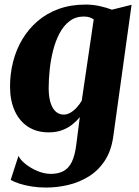

<svg xmlns="http://www.w3.org/2000/svg" viewBox="-20 -570 608 842"><path d="M477 26.5Q468.5 90.5 440 134Q411.5 177.5 369.8 203.5Q328 229.5 279.5 241Q231 252.5 181.5 252.5Q149 252.5 119 247.8Q89 243 65 235.2Q41 227.5 27 218.5L61 113.5Q69 131 91.8 149.2Q114.5 167.5 144.2 180Q174 192.5 203 192.5Q236 192.5 258.5 180.2Q281 168 294.5 140.8Q308 113.5 314 68.5L330 -56.5Q316 -39 296.8 -23.8Q277.5 -8.5 252 1Q226.5 10.5 194 10.5Q140 10.5 102 -14.8Q64 -40 44 -85.2Q24 -130.5 24 -190.5Q24 -246.5 37.5 -299.5Q51 -352.5 78 -397.8Q105 -443 144.8 -477.2Q184.5 -511.5 237.5 -530.8Q290.5 -550 356 -550Q387.5 -550 418.5 -543Q449.5 -536 471 -527.5L557 -549ZM391 -485Q384 -490 373.2 -493.8Q362.5 -497.5 347.5 -497.5Q311.5 -497.5 285.2 -477.5Q259 -457.5 241.2 -424Q223.5 -390.5 213 -349.2Q202.5 -308 198 -265.2Q193.5 -222.5 193.5 -184Q193.5 -154 198.5 -131.8Q203.5 -109.5 212.5 -95.2Q221.5 -81 233.5 -74.2Q245.5 -67.5 259.5 -67.5Q275.5 -67.5 290.5 -76.8Q305.5 -86 318 -100.2Q330.5 -114.5 338.5 -128.5Z"/></svg>

Font: Merriweather 60pt Black
Style: Italic
Weight: 900
Italic angle: -7.8°
Version: Version 2.101